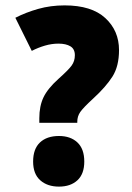

<svg xmlns="http://www.w3.org/2000/svg" viewBox="-20 -681 491 713"><path d="M220 -661Q320 -661 371 -614Q422 -567 422 -495Q422 -435 397.5 -396.5Q373 -358 326 -315Q289 -281 278 -265Q267 -249 267 -229V-225H126V-242Q126 -287 141.5 -319.5Q157 -352 197 -388Q234 -421 246 -437.5Q258 -454 258 -476Q258 -499 241.5 -509Q225 -519 197 -519Q172 -519 146.5 -511.5Q121 -504 98 -492L37 -615Q76 -635 122 -648Q168 -661 220 -661ZM199 12Q156 12 129.5 -11.5Q103 -35 103 -81Q103 -128 128.5 -152Q154 -176 199 -176Q242 -176 267.5 -152Q293 -128 293 -81Q293 -35 267.5 -11.5Q242 12 199 12Z"/></svg>

Font: Noto Sans Telugu Condensed Black
Style: Regular
Weight: 900
Width: 3
Designer: Jelle Bosma - Monotype Design Team
Foundry: Monotype Imaging Inc.
Version: Version 2.005; ttfautohint (v1.8.4.7-5d5b)